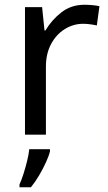

<svg xmlns="http://www.w3.org/2000/svg" viewBox="-20 -566 453 807"><path d="M335 -546Q350 -546 367.5 -544.5Q385 -543 398 -540L387 -459Q374 -462 358.5 -464Q343 -466 329 -466Q288 -466 252 -443.5Q216 -421 194.5 -380.5Q173 -340 173 -286V0H85V-536H157L167 -438H171Q197 -482 238 -514Q279 -546 335 -546ZM190 70Q186 88 173.5 115.5Q161 143 144.5 171Q128 199 110 221H62V209Q70 192 78.5 165.5Q87 139 94 110.5Q101 82 103 61H190Z"/></svg>

Font: Noto Sans Nag Mundari
Style: Regular
Weight: 400
Designer: Muthu Nedumaran
Version: Version 1.000; ttfautohint (v1.8.4.7-5d5b)